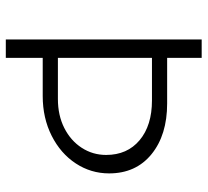

<svg xmlns="http://www.w3.org/2000/svg" viewBox="-46 -652 698 645"><g transform="rotate(90 302.5 -329.0)"><path d="M562 -347Q562 -286 528.5 -235Q495 -184 435.5 -154Q376 -124 302 -124H174V0H112V-658H174V-542H327Q433 -542 497.5 -489.5Q562 -437 562 -347ZM500 -337Q500 -408 450.5 -449.5Q401 -491 317 -491H174V-175H312Q367 -175 409.5 -196.5Q452 -218 476 -255Q500 -292 500 -337Z"/></g></svg>

Font: Ysabeau Infant Semilight
Style: Regular
Weight: 300
Designer: Christian Thalmann (Catharsis Fonts)
Version: Version 0.003